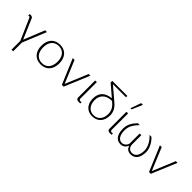

<svg xmlns="http://www.w3.org/2000/svg" viewBox="201 -2106 3601 3601"><g transform="rotate(45 2001.5 -305.0)"><path d="M117 -485C108 -506 86 -514 65 -514C55 -514 46 -513 34 -511V-475C40 -476 47 -476 53 -476C68 -476 75 -470 81 -456L266 -33V200H310V-31L503 -503H456L288 -86Z M609 -250C609 -89 699 11 847 11C994 11 1083 -89 1083 -250C1083 -411 994 -511 847 -511C699 -511 609 -411 609 -250ZM655 -250C655 -393 730 -476 846 -476C964 -476 1037 -392 1037 -250C1037 -107 963 -24 846 -24C729 -24 655 -107 655 -250Z M1612 -500 1425 -49 1238 -500H1190L1401 0H1448L1657 -500Z M1784 -46C1784 -19 1806 3 1837 3H1892V-33C1885 -31 1872 -29 1862 -29C1843 -29 1828 -43 1828 -65V-500H1784Z M2283 -448C2366 -387 2404 -315 2404 -229C2404 -109 2338 -18 2225 -18H2215C2115 -18 2037 -99 2037 -232C2037 -359 2116 -441 2245 -450L2276 -453ZM2241 -486C2085 -468 1992 -393 1992 -228C1992 -85 2076 16 2214 16C2355 16 2447 -74 2447 -236C2447 -327 2407 -398 2331 -463L2069 -686H2416V-722H2016V-678Z M2614 -46C2614 -19 2636 3 2667 3H2722V-33C2715 -31 2702 -29 2692 -29C2673 -29 2658 -43 2658 -65V-500H2614ZM2741 -810H2694L2621 -600H2651Z M2917 -500C2840 -416 2791 -344 2791 -230C2791 -91 2843 11 2961 11C3036 11 3078 -33 3100 -85C3118 -33 3153 11 3233 11C3361 11 3411 -96 3411 -229C3411 -325 3349 -436 3277 -500H3226C3314 -424 3368 -315 3368 -225C3368 -109 3325 -25 3229 -25C3166 -25 3122 -78 3122 -139V-387H3078V-132C3078 -80 3021 -25 2966 -25C2880 -25 2834 -106 2834 -226C2834 -333 2877 -402 2967 -500Z M3924 -500 3737 -49 3550 -500H3502L3713 0H3760L3969 -500Z"/></g></svg>

Font: Perun ExtraLight
Style: Regular
Weight: 200
Foundry: Copyright (c) Stefan Peev, Context Ltd, 2016
Version: Version 1.089